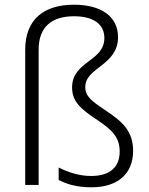

<svg xmlns="http://www.w3.org/2000/svg" viewBox="-20 -836 633 815"><path d="M481 -678C481 -766 410 -816 294 -816C169 -816 87 -756 87 -625V-51H144V-625C144 -724 202 -767 294 -767C374 -767 423 -735 423 -675C423 -574 286 -577 286 -465C286 -404 323 -373 394 -326C456 -284 488 -254 488 -192C488 -129 449 -89 367 -89C316 -89 268 -105 229 -125V-72C264 -54 306 -41 369 -41C480 -41 545 -99 545 -195C545 -281 498 -320 433 -364C367 -408 342 -427 342 -467C342 -550 481 -558 481 -678Z"/></svg>

Font: Noto Sans Tamil UI Light
Style: Regular
Weight: 300
Designer: Jelle Bosma - Monotype Design Team
Foundry: Monotype Imaging Inc.
Version: Version 2.004